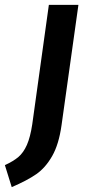

<svg xmlns="http://www.w3.org/2000/svg" viewBox="-105 -549 359 786"><path d="M-85 127Q-50 111 -29.5 93.5Q-9 76 5 44.5Q19 13 27 -40L95 -529H216L147 -37Q136 42 108.5 90Q81 138 43.5 164Q6 190 -57 217Z"/></svg>

Font: Fira Sans Extra Condensed Medium
Style: Italic
Weight: 500
Width: 3
Italic angle: -8°
Designer: Carrois Corporate & Edenspiekermann AG
Foundry: Carrois Corporate GbR & Edenspiekermann AG
Version: Version 4.203